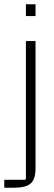

<svg xmlns="http://www.w3.org/2000/svg" viewBox="-51 -682 251 897"><path d="M115 -607H70V-662H115ZM63 158Q70 158 70 151V-490H115V105Q115 156 92 175.5Q69 195 15 195H-31V158Z"/></svg>

Font: Gemunu Libre ExtraLight
Style: Regular
Weight: 200
Designer: Puspanada Ekanayake, Sola Matas, Pathum Egodawatta, Kosala Senevirathne
Foundry: mooniak
Version: Version 1.100